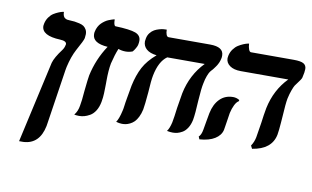

<svg xmlns="http://www.w3.org/2000/svg" viewBox="-78 -723 1754 1079"><g transform="rotate(10 799.5 -183.5)"><path d="M85 200.2 189 -265.1Q198.2 -297.4 235.8 -347.2Q246.1 -361.3 249 -377.9Q250 -378.9 250 -381.8Q250 -400.4 212.9 -401.9Q106.9 -406.2 106.9 -461.9Q106.9 -465.3 108.9 -475.1Q113.3 -495.6 124.8 -511.7Q136.2 -527.8 149.9 -536.4Q163.6 -544.9 176.8 -550.3Q189.9 -555.7 198.2 -557.6L207 -559.1Q207 -545.4 210.7 -536.6Q214.4 -527.8 220.7 -524.2Q227.1 -520.5 232.2 -519.3Q237.3 -518.1 244.1 -518.1Q264.2 -517.1 275.4 -515.9Q286.6 -514.6 303 -510.7Q319.3 -506.8 328.1 -500.7Q336.9 -494.6 343.5 -483.4Q350.1 -472.2 350.1 -456.1Q350.1 -449.7 348.1 -434.1Q345.7 -420.4 312 -359.9Q289.6 -317.9 275.9 -257.8Q275.4 -254.4 273.9 -247.6Q272.5 -240.7 272 -236.8L225.1 71.8Q224.6 74.2 222.2 89.8Q200.7 195.3 109.9 200.2Z M387.7 -55.2Q393.1 -80.6 397.9 -143.1Q405.3 -213.9 408.7 -231.9Q429.2 -327.6 482.9 -408.2Q395.5 -414.1 395.5 -465.8Q395.5 -475.1 397 -480Q399.9 -495.1 407 -508.3Q414.1 -521.5 422.9 -530Q431.6 -538.6 441.9 -545.7Q452.1 -552.7 461.4 -556.4Q470.7 -560.1 478.5 -562.7Q486.3 -565.4 490.7 -566.4L495.6 -566.9Q495.6 -533.7 505.9 -529.8Q590.3 -526.9 621.6 -514.9Q652.8 -502.9 652.8 -472.2Q652.8 -461.4 649.9 -448.2Q648.4 -441.4 641.1 -428.5Q633.8 -415.5 626 -407.2Q606.4 -399.9 586.9 -399.9Q564.5 -399.9 544.9 -407.2Q529.8 -370.6 517.6 -319.8Q509.8 -279.3 509.8 -216.8V-204.1Q509.8 -198.2 509.3 -177.2Q508.8 -156.2 508.5 -147.5Q508.3 -138.7 506.8 -123.8Q505.4 -108.9 502.9 -97.2Q497.1 -66.9 483.9 -46.1Q470.7 -25.4 453.6 -15.6Q436.5 -5.9 421.9 -2Q407.2 2 391.6 2Q384.8 2 377.9 1.2Q371.1 0.5 367.7 0L364.7 -1Q382.8 -23.4 387.7 -55.2Z M1048.3 -298.8Q1042 -272 1037.1 -196.8Q1033.7 -124.5 1027.3 -87.9Q1021.5 -59.6 1009 -40.3Q996.6 -21 981.2 -12.2Q965.8 -3.4 952.9 -0.2Q939.9 2.9 926.3 2.9Q919.4 2.9 911.4 2Q903.3 1 898.4 0L893.6 -1Q906.7 -18.1 914.6 -53.2Q920.9 -85.4 927.2 -138.2Q936 -194.8 941.4 -224.1Q963.9 -333 1037.1 -408.2H823.2Q778.8 -377.4 762.2 -293.9Q756.3 -264.2 752.4 -195.8Q746.1 -122.6 741.2 -96.2Q735.8 -71.3 726.3 -52.5Q716.8 -33.7 706.1 -23.2Q695.3 -12.7 682.1 -6.3Q668.9 0 658.4 2Q647.9 3.9 637.2 3.9Q629.4 3.9 621.1 2.4Q612.8 1 608.4 -0.5L603.5 -2Q617.7 -21.5 628.4 -69.8Q630.9 -78.6 633.1 -96.7Q635.3 -114.7 636.2 -119.1Q636.2 -119.6 637.9 -128.7Q639.6 -137.7 640.1 -142.1L653.3 -216.8Q666.5 -278.8 690.2 -323.5Q713.9 -368.2 762.2 -409.2Q723.6 -413.6 703.9 -430.9Q684.1 -448.2 684.1 -475.1Q684.1 -476.6 686.5 -492.2Q689.9 -510.7 700.7 -524.2Q711.4 -537.6 723.6 -544.4Q735.8 -551.3 750.7 -555.4Q765.6 -559.6 774.2 -560.3Q782.7 -561 789.6 -561H793.5Q793.5 -543.5 798.1 -532.2Q802.7 -521 811.5 -521H1048.3Q1125.5 -521 1125.5 -471.2Q1125.5 -459 1123.5 -453.1Q1122.1 -447.3 1120.4 -441.7Q1118.7 -436 1116.9 -431.9Q1115.2 -427.7 1112.3 -422.4Q1109.4 -417 1107.9 -414.3Q1106.4 -411.6 1102.5 -406.2Q1098.6 -400.9 1097.4 -399.2Q1096.2 -397.5 1091.8 -391.6Q1087.4 -385.7 1086.4 -384.8Q1077.6 -376 1072.3 -368.2Q1066.9 -360.4 1060.1 -342.5Q1053.2 -324.7 1048.3 -298.8Z M1223.6 -161.1Q1221.7 -150.9 1215.8 -110.8Q1214.4 -100.1 1211.4 -82.8Q1208.5 -65.4 1208 -62Q1200.7 -30.3 1168.2 -10Q1135.7 10.3 1081.1 14.2L1074.7 -1Q1088.4 -12.2 1093.8 -43.9Q1094.2 -47.4 1102.1 -91.8Q1106.9 -120.6 1110.8 -140.1Q1121.6 -192.9 1151.6 -222.9Q1181.6 -252.9 1227.1 -252.9Q1246.6 -252.9 1263.7 -242.2L1261.7 -234.9Q1249.5 -228 1239.5 -207.8Q1229.5 -187.5 1223.6 -161.1ZM1528.8 -296.9Q1523.4 -268.6 1519 -192.9Q1518.1 -181.2 1516.4 -158Q1514.6 -134.8 1512.9 -118.2Q1511.2 -101.6 1508.8 -87.9Q1491.7 -2 1381.8 15.1L1373 -2Q1388.7 -25.4 1394 -53.2Q1396 -62 1407.7 -138.2Q1413.1 -182.6 1420.9 -224.1Q1443.4 -331.1 1514.6 -403.8H1243.7Q1203.6 -403.8 1180.7 -420.2Q1157.7 -436.5 1157.7 -462.9Q1157.7 -467.3 1159.7 -477.1Q1164.1 -498 1176.3 -514.6Q1188.5 -531.2 1202.6 -540Q1216.8 -548.8 1230.7 -554.7Q1244.6 -560.5 1253.9 -562.5L1262.7 -564Q1263.7 -544.9 1268.8 -531.5Q1273.9 -518.1 1281.7 -518.1H1525.9Q1566.9 -518.1 1582.8 -508.3Q1598.6 -498.5 1598.6 -478Q1598.6 -470.7 1596.7 -457L1591.8 -433.1Q1591.3 -428.2 1588.9 -423.1Q1586.4 -418 1584 -414.6Q1581.5 -411.1 1576.9 -404.8Q1572.3 -398.4 1569.8 -395Q1561 -384.3 1555.9 -376Q1550.8 -367.7 1543 -346.9Q1535.2 -326.2 1528.8 -296.9Z"/></g></svg>

Font: Linux Libertine
Style: Bold Italic
Weight: 700
Italic angle: -11.5°
Designer: Philipp H. Poll
Foundry: Philipp H. Poll
Version: Version 4.0.5